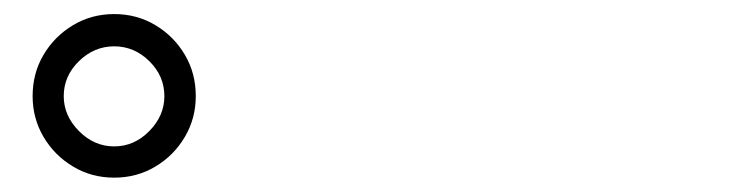

<svg xmlns="http://www.w3.org/2000/svg" viewBox="-20 -842 1040 269"><path d="M25.7 -707.3Q25.7 -739.4 41 -765.2Q56.3 -791.1 82.3 -806.7Q108.2 -822.3 140 -822.3Q171.8 -822.3 197.8 -806.7Q223.8 -791.1 239 -765.2Q254.3 -739.4 254.3 -707.3Q254.3 -676.2 239 -650.2Q223.8 -624.3 197.8 -608.7Q171.8 -593.1 140 -593.1Q108.2 -593.1 82.3 -608.7Q56.3 -624.3 41 -650.2Q25.7 -676.2 25.7 -707.3ZM69.3 -707.3Q69.3 -679.9 90.6 -658.4Q111.9 -636.9 140 -636.9Q168.1 -636.9 189.2 -658.4Q210.3 -679.9 210.3 -707.3Q210.3 -735.5 189.2 -756.3Q168.1 -777.1 140 -777.1Q111.9 -777.1 90.6 -756.3Q69.3 -735.5 69.3 -707.3Z"/></svg>

Font: Noto Sans SC Thin
Style: Regular
Weight: 100
Designer: Ryoko NISHIZUKA 西塚涼子 (kana, bopomofo & ideographs); Paul D. Hunt (Latin, Greek & Cyrillic); Sandoll Communications 산돌커뮤니
Foundry: Adobe
Version: Version 2.004-H2;hotconv 1.0.118;makeotfexe 2.5.65603